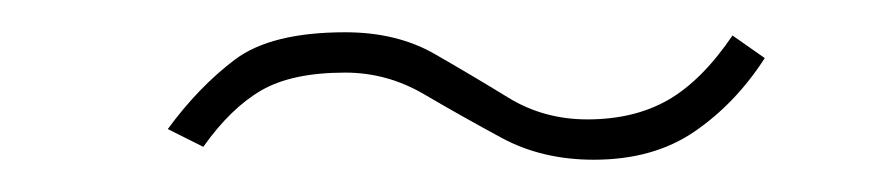

<svg xmlns="http://www.w3.org/2000/svg" viewBox="-20 -380 540 119"><path d="M348 -281Q316 -281 291 -294.5Q266 -308 243 -321.5Q220 -335 194 -335Q161 -335 142 -324Q123 -313 106 -289L84 -300Q103 -326 125.5 -343Q148 -360 194 -360Q226 -360 249.5 -346.5Q273 -333 295 -319.5Q317 -306 344 -306Q373 -306 394 -318Q415 -330 434 -358L454 -344Q436 -316 410.5 -298.5Q385 -281 348 -281Z"/></svg>

Font: Inconsolata ExtraLight
Style: Regular
Weight: 200
Monospace: yes
Designer: Raph Levien, Cyreal, Brenton Simpson
Foundry: Raph Levien, Cyreal, Google
Version: Version 3.001; ttfautohint (v1.8.2.53-6de2)